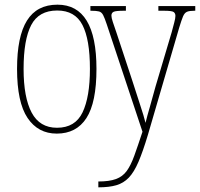

<svg xmlns="http://www.w3.org/2000/svg" viewBox="-20 -562 856 822"><path d="M223 10Q143 10 98 -57Q53 -124 53 -267Q53 -406 95.5 -474Q138 -542 226 -542Q393 -542 393 -267Q393 -123 350 -56.5Q307 10 223 10ZM224 -15Q302 -15 333.5 -81Q365 -147 365 -267Q365 -393 333 -455Q301 -517 225 -517Q146 -517 113.5 -454.5Q81 -392 81 -267Q81 -145 115.5 -80Q150 -15 224 -15ZM401 215Q448 215 476.5 204.5Q505 194 522.5 170Q540 146 555 104.5Q570 63 590 2L437 -458Q428 -485 421.5 -497.5Q415 -510 404 -513Q393 -516 369 -516H367V-536H519V-516H510Q476 -516 466.5 -511.5Q457 -507 457 -495Q457 -486 463 -468Q469 -450 480 -418L545 -221Q563 -164 579.5 -114.5Q596 -65 603 -36Q610 -65 621.5 -104Q633 -143 646 -192L715 -424Q721 -447 726 -465.5Q731 -484 731 -494Q731 -505 723.5 -510.5Q716 -516 682 -516H658V-536H816V-516H812Q791 -516 780.5 -511.5Q770 -507 763.5 -491.5Q757 -476 747 -443L613 16Q592 86 573 130.5Q554 175 531.5 198.5Q509 222 478 231Q447 240 402 240H401Z"/></svg>

Font: Noto Serif Condensed Thin
Style: Regular
Weight: 100
Width: 3
Designer: Monotype Design Team
Foundry: Monotype Imaging Inc.
Version: Version 2.013; ttfautohint (v1.8.4.7-5d5b)